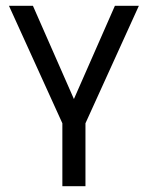

<svg xmlns="http://www.w3.org/2000/svg" viewBox="-20 -645 512 665"><path d="M461 -625 276 -218V0H196V-218L11 -625H94L236 -302L378 -625Z"/></svg>

Font: Changa Light
Style: Regular
Weight: 300
Designer: Eduardo Rodriguez Tunni
Foundry: Eduardo Rodriguez Tunni
Version: Version 2.002; ttfautohint (v1.5) -l 8 -r 50 -G 110 -x 14 -H